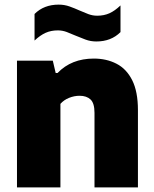

<svg xmlns="http://www.w3.org/2000/svg" viewBox="-20 -811 667 831"><path d="M53.5 0V-548.5H208.5L221 -495H229Q289 -557.5 386 -557.5Q441 -557.5 484.2 -535.2Q527.5 -513 552.2 -463.8Q577 -414.5 577 -334.5V0H389V-322.5Q389 -364.5 371.8 -380.5Q354.5 -396.5 324.5 -396.5Q301.5 -396.5 279 -387.5Q256.5 -378.5 241.5 -361.5V0ZM397 -631.5Q372 -631.5 349.8 -639.8Q327.5 -648 306.5 -657Q287.5 -665.5 268.8 -672.5Q250 -679.5 230.5 -679.5Q201 -679.5 177.5 -669Q154 -658.5 129.5 -635.5V-750.5Q170 -791 234 -791Q259 -791 281.2 -783Q303.5 -775 324.5 -765.5Q343.5 -757 362.2 -750Q381 -743 400.5 -743Q430 -743 453.5 -753.5Q477 -764 501.5 -787.5V-672Q461 -631.5 397 -631.5Z"/></svg>

Font: Encode Sans XBd
Style: Regular
Weight: 800
Designer: Multiple Designers
Foundry: Impallari Type
Version: Version 3.002; ttfautohint (v1.8.3) -l 8 -r 50 -G 200 -x 14 